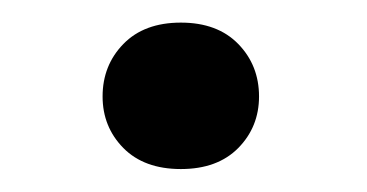

<svg xmlns="http://www.w3.org/2000/svg" viewBox="-20 -433 323 169"><path d="M70.3 -348.1Q70.3 -375.5 88.6 -394.3Q106.9 -413.1 139.2 -413.1Q171.4 -413.1 189.7 -394.3Q208 -375.5 208 -348.1Q208 -321.3 189.7 -302.7Q171.4 -284.2 139.2 -284.2Q106.9 -284.2 88.6 -302.7Q70.3 -321.3 70.3 -348.1Z"/></svg>

Font: Vazirmatn UI Medium
Style: Regular
Weight: 500
Designer: Saber Rastikerdar
Foundry: Saber Rastikerdar
Version: Version 33.003